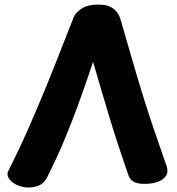

<svg xmlns="http://www.w3.org/2000/svg" viewBox="-20 -806 780 847"><path d="M103.8 21.1Q78.6 20.9 54.9 10.1Q31.2 -0.7 19.5 -17.9Q7.8 -35.1 17.7 -54.3Q64.1 -146.1 105.5 -239.9Q146.9 -333.8 183.1 -422.4Q219.3 -511.1 249.9 -589.7Q280.4 -668.3 305 -729.7Q313.3 -750.7 340.4 -768.3Q367.6 -785.9 412.8 -785.9Q456.6 -785.9 479.9 -768Q503.3 -750.1 511.7 -720.8Q535.9 -637.1 558.9 -557.3Q581.9 -477.4 605.8 -399.4Q629.8 -321.3 656.7 -241.7Q683.6 -162 713.8 -76.7Q724.1 -48.9 712.7 -30.8Q701.2 -12.7 676.1 -3.8Q650.9 5.1 616.8 5.1Q586.3 5.1 569.4 -4.4Q552.6 -14 545.2 -36.6Q521.8 -103.9 502.1 -164.1Q482.3 -224.2 464.7 -282.2Q447.1 -340.2 429.1 -401.7Q411.1 -463.2 390.6 -533Q357.3 -433 326.4 -348.3Q295.4 -263.7 262.7 -185.4Q229.9 -107.2 188.8 -25.8Q177.1 -1.4 156.6 9.9Q136 21.3 103.8 21.1Z"/></svg>

Font: Playpen Sans
Style: Regular
Weight: 400
Designer: Laura Meseguer, Veronika Burian, José Scaglione, Kostas Bartsokas, Vera Evstafieva, Tom Grace, Yorlmar Campos
Foundry: TypeTogether
Version: Version 2.000